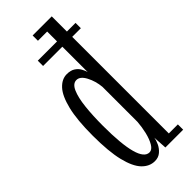

<svg xmlns="http://www.w3.org/2000/svg" viewBox="-248 -786 832 832"><g transform="rotate(-45 168.5 -370.0)"><path d="M149.5 10Q116.5 10 91 -16.5Q65.5 -43 51 -102Q36.5 -161 36.5 -259Q36.5 -355.5 51 -414.5Q65.5 -473.5 90.2 -500.2Q115 -527 145.5 -527Q169.5 -527 184.2 -517Q199 -507 206.2 -493.2Q213.5 -479.5 216 -469V-624.5H98V-657H216V-717.5H159.5V-750H276.5V-657H329.5V-624.5H276.5V-32.5H332V0H223L219 -64Q217.5 -51 209.5 -33.5Q201.5 -16 186.5 -3Q171.5 10 149.5 10ZM159.5 -33.5Q175.5 -33.5 187.5 -53.8Q199.5 -74 206.8 -104.5Q214 -135 216 -164.5V-378.5Q212.5 -416.5 196 -448Q179.5 -479.5 157 -479.5Q135 -479.5 122 -450.2Q109 -421 103.5 -370.5Q98 -320 98 -257Q98 -33.5 159.5 -33.5Z"/></g></svg>

Font: Imbue 10pt Light
Style: Regular
Weight: 300
Designer: Tyler Finck
Foundry: Etcetera Type Company
Version: Version 1.102; ttfautohint (v1.8.3)